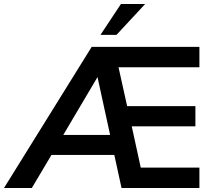

<svg xmlns="http://www.w3.org/2000/svg" viewBox="-40 -939 1057 959"><path d="M956 -603H552L595 -409H936V-308H618L663 -102H956V0H567L531 -165H217L119 0H-20L418 -705H956ZM276 -265H510L447 -554ZM542 -765H462L564 -919H685Z"/></svg>

Font: wassup Sans
Style: Bold
Weight: 700
Version: Version 2.001